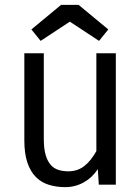

<svg xmlns="http://www.w3.org/2000/svg" viewBox="-20 -759 576 789"><path d="M456 -540V0H386L382 -64Q359 -29 324 -9.5Q289 10 248 10Q212 10 181 0.5Q150 -9 127.5 -31.5Q105 -54 92.5 -91Q80 -128 80 -182V-540H160V-188Q160 -148 167.5 -122.5Q175 -97 188 -82Q201 -67 219.5 -61Q238 -55 261 -55Q298 -55 325.5 -76Q353 -97 376 -138V-540ZM147 -591 109 -638 231 -739H303L425 -638L387 -591L267 -670Z"/></svg>

Font: Carrois Gothic
Style: Regular
Weight: 400
Designer: Ralph du Carrois
Foundry: Ralph du Carrois
Version: Version 1.001